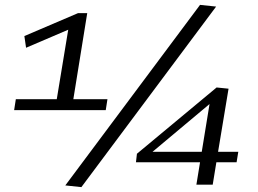

<svg xmlns="http://www.w3.org/2000/svg" viewBox="-20 -758 1060 788"><path d="M38 -306 45 -351H213L260 -636L87 -562L80 -610L300 -704H338L281 -351H421L414 -306ZM314 10 248 3 801 -738 867 -731ZM538 -92 542 -127 869 -399 918 -394 875 -135H958L951 -92H868L853 0H786L801 -92ZM606 -135H808L840 -331Z"/></svg>

Font: Georama Extended
Style: Italic
Weight: 400
Width: 7
Italic angle: -9°
Designer: Jean-Baptiste Levee
Foundry: Production Type
Version: Version 1.000